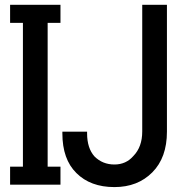

<svg xmlns="http://www.w3.org/2000/svg" viewBox="-20 -759 757 789"><path d="M564.5 -218.8V-739.3H666V-217.8Q666 -111.3 606 -50.8Q545.9 9.8 450.2 9.8Q351.6 9.8 293.9 -47.9Q236.3 -104.5 236.3 -210.9V-217.8H337.9V-210.9Q337.9 -150.4 368.2 -116.2Q401.4 -83 450.2 -83Q498 -83 528.3 -118.2Q564.5 -155.3 564.5 -218.8ZM175.8 -665V-74.2H228.5V0H21.5V-74.2H74.2V-665H21.5V-739.3H228.5V-665Z"/></svg>

Font: RobotoJAA
Style: Medium
Weight: 500
Version: Version 2.05; 2016-11-05